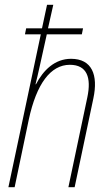

<svg xmlns="http://www.w3.org/2000/svg" viewBox="-20 -780 450 800"><path d="M15 0H41L100 -282C132 -431 191 -510 271 -510C343 -510 361 -456 344 -375L265 0H291L369 -370C390 -468 363 -535 276 -535C208 -535 160 -487 130 -429H128C138 -468 151 -529 175 -637H321L326 -662H180L202 -760H176L155 -662H89L84 -637H150Z"/></svg>

Font: Noto Sans Condensed Thin
Style: Italic
Weight: 100
Width: 3
Italic angle: -12°
Designer: Monotype Design Team
Foundry: Monotype Imaging Inc.
Version: Version 2.013